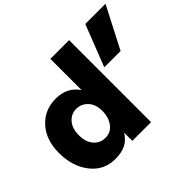

<svg xmlns="http://www.w3.org/2000/svg" viewBox="-178 -1102 1423 1423"><g transform="rotate(-45 533.0 -391.0)"><path d="M488.3 -497.1V-824.2H684.6V35.2H488.3V-49.8Q454.1 2.9 409.2 22.5Q364.3 42 305.7 42Q185.5 42 112.8 -51.8Q40 -145.5 40 -284.2Q40 -422.9 115.2 -505.4Q190.4 -587.9 308.6 -587.9Q426.8 -587.9 488.3 -497.1ZM272.9 -385.7Q237.3 -344.7 237.3 -273.9Q237.3 -203.1 272.9 -162.1Q308.6 -121.1 364.3 -121.1Q419.9 -121.1 454.1 -166Q488.3 -210.9 488.3 -279.8Q488.3 -348.6 451.2 -387.7Q414.1 -426.8 361.3 -426.8Q308.6 -426.8 272.9 -385.7ZM726.6 -497.1 854.5 -824.2H1066.4L897.5 -497.1Z"/></g></svg>

Font: GenEi M Gothic v2 Black
Style: Regular
Weight: 900
Version: Version 2.0